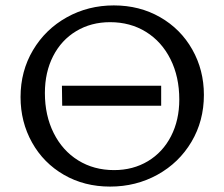

<svg xmlns="http://www.w3.org/2000/svg" viewBox="-20 -684 829 710"><path d="M56 -325Q56 -421 102 -498.5Q148 -576 227 -620Q306 -664 401 -664Q496 -664 572 -620.5Q648 -577 691 -501Q734 -425 734 -333Q734 -237 688 -159.5Q642 -82 562.5 -38Q483 6 387 6Q292 6 216.5 -37.5Q141 -81 98.5 -157Q56 -233 56 -325ZM643 -316Q643 -400 610.5 -465Q578 -530 520 -566Q462 -602 387 -602Q317 -602 262 -569Q207 -536 176.5 -476.5Q146 -417 146 -340Q146 -257 178.5 -192Q211 -127 269 -91Q327 -55 402 -55Q472 -55 527 -88Q582 -121 612.5 -180.5Q643 -240 643 -316ZM209 -367H576V-293H210Z"/></svg>

Font: Ysabeau SC Medium
Style: Regular
Weight: 500
Designer: Christian Thalmann (Catharsis Fonts)
Version: Version 0.003